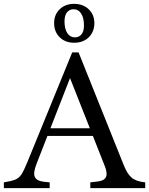

<svg xmlns="http://www.w3.org/2000/svg" viewBox="-32 -977 774 997"><path d="M-12 0V-30Q26 -36 46.5 -44Q67 -52 80 -72.5Q93 -93 110 -135L343 -705H376L610 -121Q628 -75 651 -55Q674 -35 722 -30V0H437V-30L478 -35Q510 -39 518.5 -58.5Q527 -78 512 -115L316 -611H347L158 -127Q139 -79 149 -58Q159 -37 197 -33L226 -30V0ZM199 -271V-311H501V-271ZM353 -755Q307 -755 278 -783.5Q249 -812 249 -857Q249 -901 278 -929Q307 -957 353 -957Q399 -957 428.5 -929Q458 -901 458 -857Q458 -812 429 -783.5Q400 -755 353 -755ZM357 -783Q378 -783 391 -798.5Q404 -814 404 -845Q404 -884 389.5 -906.5Q375 -929 350 -929Q329 -929 316 -913Q303 -897 303 -866Q303 -827 317.5 -805Q332 -783 357 -783Z"/></svg>

Font: Hedvig Letters Serif 24pt 24pt
Style: Regular
Weight: 400
Version: Version 1.000